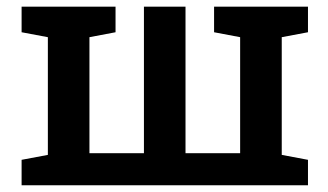

<svg xmlns="http://www.w3.org/2000/svg" viewBox="-20 -548 970 568"><path d="M43.9 0V-75.2L121.6 -89.8V-438L43.9 -452.6V-528.3H244.6H321.8V-452.6L244.6 -438V-94.7H405.8V-528.3H528.8V-94.7H690.4V-438L613.3 -452.6V-528.3H813.5H891.1V-452.6L813.5 -438V-89.8L891.1 -75.2V0Z"/></svg>

Font: Roboto Slab LO Medium
Style: Regular
Weight: 500
Designer: Google
Version: Version 2.000